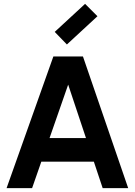

<svg xmlns="http://www.w3.org/2000/svg" viewBox="-20 -973 697 993"><path d="M156 -259H492V-137H156ZM14 0 256 -681H409L643 0H511L314 -591H352L146 0ZM326 -743 263 -808 420 -953 484 -889Z"/></svg>

Font: Gabarito SemiBold
Style: Regular
Weight: 600
Designer: Leandro Assis / Alvaro Franca / Felipe Casaprima
Foundry: Naipe Foundry
Version: Version 1.000